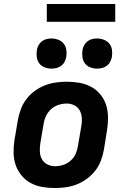

<svg xmlns="http://www.w3.org/2000/svg" viewBox="-20 -940 640 968"><path d="M257 8Q224 8 192.5 2.5Q161 -3 134.5 -17.5Q108 -32 88.5 -55.5Q69 -79 59 -108Q49 -137 48.5 -169.5Q48 -202 53 -234L70 -334Q75 -362 85 -389Q95 -416 112.5 -439.5Q130 -463 154.5 -481Q179 -499 206 -509.5Q233 -520 261 -524Q289 -528 316 -528Q349 -528 380.5 -522.5Q412 -517 439 -502.5Q466 -488 485.5 -464.5Q505 -441 514.5 -412Q524 -383 524.5 -350.5Q525 -318 520 -286L504 -186Q499 -158 489 -131Q479 -104 461 -80.5Q443 -57 418.5 -39Q394 -21 367.5 -10.5Q341 0 312.5 4Q284 8 257 8ZM257 -102Q278 -102 298.5 -108.5Q319 -115 335.5 -129.5Q352 -144 361 -164Q370 -184 373 -204L390 -304Q394 -325 392.5 -345.5Q391 -366 382 -383Q373 -400 355 -409Q337 -418 317 -418Q296 -418 275.5 -411.5Q255 -405 238.5 -390.5Q222 -376 212.5 -356Q203 -336 200 -316L183 -216Q180 -195 181 -174.5Q182 -154 191.5 -137Q201 -120 219 -111Q237 -102 257 -102ZM470 -594Q452 -594 435 -600.5Q418 -607 408 -620.5Q398 -634 395.5 -652Q393 -670 396 -688Q398 -701 404.5 -712.5Q411 -724 421.5 -732Q432 -740 444.5 -743Q457 -746 469 -746Q487 -746 504 -739.5Q521 -733 531.5 -719.5Q542 -706 544.5 -688Q547 -670 544 -652Q541 -639 535 -627.5Q529 -616 518 -608Q507 -600 494.5 -597Q482 -594 470 -594ZM240 -594Q222 -594 205 -600.5Q188 -607 178 -620.5Q168 -634 165.5 -652Q163 -670 166 -688Q168 -701 174.5 -712.5Q181 -724 191.5 -732Q202 -740 214.5 -743Q227 -746 239 -746Q257 -746 274 -739.5Q291 -733 301.5 -719.5Q312 -706 314.5 -688Q317 -670 314 -652Q311 -639 305 -627.5Q299 -616 288 -608Q277 -600 264.5 -597Q252 -594 240 -594ZM216 -830V-920H561V-830Z"/></svg>

Font: Iosevka XBd Ex Obl
Style: Regular
Weight: 800
Width: 7
Italic angle: -9°
Monospace: yes
Designer: Belleve Invis
Foundry: Belleve Invis
Version: Version 32.5.0; ttfautohint (v1.8.4)